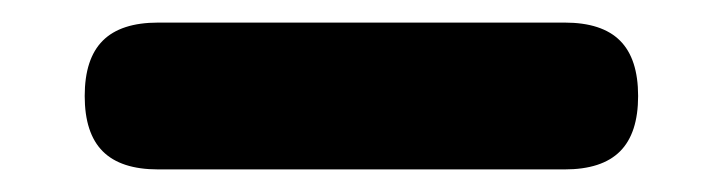

<svg xmlns="http://www.w3.org/2000/svg" viewBox="-20 -415 640 170"><path d="M120 -265Q87 -265 71 -281Q55 -297 55 -330Q55 -363 71 -379Q87 -395 120 -395H480Q513 -395 529 -379Q545 -363 545 -330Q545 -297 529 -281Q513 -265 480 -265Z"/></svg>

Font: Maple Mono ExtraBold
Style: Regular
Weight: 800
Monospace: yes
Designer: subframe7536
Version: Version 7.000